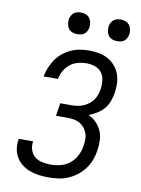

<svg xmlns="http://www.w3.org/2000/svg" viewBox="-102 -1016 803 1092"><g transform="rotate(10 300.0 -470.0)"><path d="M256 8Q228 8 201 4.5Q174 1 149 -8Q124 -17 103 -33Q82 -49 68.5 -71Q55 -93 50.5 -120Q46 -147 51 -175V-179H134V-177Q130 -152 138 -128.5Q146 -105 164 -90.5Q182 -76 207 -71Q232 -66 257 -66Q285 -66 313.5 -73.5Q342 -81 365.5 -100Q389 -119 403 -146.5Q417 -174 421 -202Q424 -221 424.5 -240.5Q425 -260 418.5 -277Q412 -294 400.5 -308Q389 -322 373.5 -330.5Q358 -339 339 -342Q320 -345 301 -345H237L249 -419H313Q330 -419 347 -421.5Q364 -424 380 -430.5Q396 -437 411 -448Q426 -459 436.5 -473.5Q447 -488 452.5 -504.5Q458 -521 461 -537Q465 -563 462 -588.5Q459 -614 445 -633Q431 -652 407 -660.5Q383 -669 357 -669Q333 -669 308 -662.5Q283 -656 262.5 -640Q242 -624 229 -600.5Q216 -577 212 -553H129Q134 -579 144 -604Q154 -629 169.5 -652Q185 -675 207 -693Q229 -711 254 -722.5Q279 -734 305.5 -738.5Q332 -743 358 -743Q387 -743 415 -738Q443 -733 467 -720Q491 -707 509 -686.5Q527 -666 536.5 -640.5Q546 -615 547 -586Q548 -557 543 -528Q539 -504 530 -480Q521 -456 504 -436.5Q487 -417 464.5 -403.5Q442 -390 419 -381Q444 -370 464 -350Q484 -330 495 -304.5Q506 -279 507 -249.5Q508 -220 503 -190V-189Q499 -162 488.5 -134.5Q478 -107 460 -83Q442 -59 418.5 -41Q395 -23 368 -11.5Q341 0 312.5 4Q284 8 256 8ZM505 -823Q490 -823 476.5 -828Q463 -833 455 -844.5Q447 -856 444.5 -870.5Q442 -885 444 -900Q446 -910 451.5 -920Q457 -930 465.5 -936.5Q474 -943 484.5 -945.5Q495 -948 506 -948Q521 -948 534.5 -942.5Q548 -937 556 -925.5Q564 -914 567 -899.5Q570 -885 567 -870Q565 -860 559.5 -850Q554 -840 545.5 -833.5Q537 -827 526.5 -825Q516 -823 505 -823ZM275 -823Q260 -823 246.5 -828Q233 -833 225 -844.5Q217 -856 214.5 -870.5Q212 -885 214 -900Q216 -910 221.5 -920Q227 -930 235.5 -936.5Q244 -943 254.5 -945.5Q265 -948 276 -948Q291 -948 304.5 -942.5Q318 -937 326 -925.5Q334 -914 337 -899.5Q340 -885 337 -870Q335 -860 329.5 -850Q324 -840 315.5 -833.5Q307 -827 296.5 -825Q286 -823 275 -823Z"/></g></svg>

Font: Iosevka Custom Oblique
Style: Regular
Weight: 400
Italic angle: -9°
Designer: Belleve Invis
Foundry: Belleve Invis
Version: Version 27.0.1